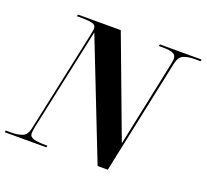

<svg xmlns="http://www.w3.org/2000/svg" viewBox="-152 -862 1088 1011"><g transform="rotate(20 391.5 -357.0)"><path d="M-30 0 -29 -10H3Q37 -10 63 -19.5Q89 -29 97 -67L219 -637Q221 -650 223 -658.5Q225 -667 225 -673Q225 -693 204.5 -698.5Q184 -704 151 -704H118L120 -714H360L569 -156L670 -638Q674 -657 674 -667Q674 -688 656.5 -696Q639 -704 602 -704H577L579 -714H813L811 -704H777Q744 -704 718 -694.5Q692 -685 683 -644L547 0H490L233 -655L109 -77Q107 -64 106 -56Q105 -48 105 -43Q105 -23 129 -16.5Q153 -10 194 -10H205L203 0Z"/></g></svg>

Font: Noto Serif Display SemiCondensed
Style: Bold Italic
Weight: 700
Width: 4
Italic angle: -12°
Designer: Monotype Design Team
Foundry: Monotype Imaging Inc.
Version: Version 2.009